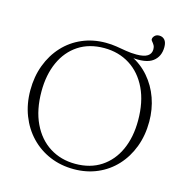

<svg xmlns="http://www.w3.org/2000/svg" viewBox="-116 -904 986 1023"><g transform="rotate(15 377.0 -393.0)"><path d="M381 -19.5Q464 -19.5 523.2 -58.5Q582.5 -97.5 614 -167.2Q645.5 -237 645.5 -328.5Q645.5 -431 610.5 -504.2Q575.5 -577.5 513.8 -616.5Q452 -655.5 372.5 -655.5Q289.5 -655.5 230.2 -616.5Q171 -577.5 139.5 -507.8Q108 -438 108 -346.5Q108 -244.5 143 -171Q178 -97.5 239.8 -58.5Q301.5 -19.5 381 -19.5ZM373 -685Q404 -685 432 -680.5Q460 -676 487.8 -671.2Q515.5 -666.5 545.5 -666.5Q587 -666.5 606.5 -679.2Q626 -692 626 -717Q626 -730 620.5 -739.2Q615 -748.5 609.2 -755Q603.5 -761.5 603.5 -765.5Q603.5 -776.5 612.8 -786Q622 -795.5 638 -795.5Q656.5 -795.5 668 -782.5Q679.5 -769.5 679.5 -743Q679.5 -690.5 642.2 -662.8Q605 -635 521 -645V-651.5Q579.5 -623 620.5 -575.5Q661.5 -528 683 -467.2Q704.5 -406.5 704.5 -338Q704.5 -262.5 680.5 -198.8Q656.5 -135 613 -88Q569.5 -41 510.2 -15.5Q451 10 380.5 10Q309 10 248.5 -15.5Q188 -41 143.2 -87.8Q98.5 -134.5 73.8 -198Q49 -261.5 49 -337Q49 -412.5 73 -476.2Q97 -540 140.5 -587Q184 -634 243.5 -659.5Q303 -685 373 -685Z"/></g></svg>

Font: Newsreader 24pt Light
Style: Regular
Weight: 300
Designer: Hugues Gentile
Foundry: Production Type
Version: Version 1.003